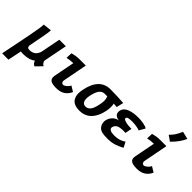

<svg xmlns="http://www.w3.org/2000/svg" viewBox="-37 -1608 2616 2616"><g transform="rotate(45 1271.5 -299.5)"><path d="M117.7 -3.9Q110.8 28.8 97.4 95Q84 161.1 77.1 194.3Q57.1 194.3 16.4 193.8Q-24.4 193.4 -44.9 192.9Q-38.1 159.2 -16.1 52.7Q5.9 -53.7 17.1 -111.8Q31.7 -186.5 43.5 -246.1Q79.6 -433.6 79.6 -475.1Q79.6 -481.9 79.1 -484.4Q99.6 -486.8 140.9 -491.2Q182.1 -495.6 202.6 -498V-493.2Q202.6 -479 200 -456.8Q197.3 -434.6 190.7 -397.5Q184.1 -360.4 178.5 -330.6Q172.9 -300.8 161.4 -241.2Q149.9 -181.6 143.1 -145.5V-142.6Q143.1 -118.7 152.6 -109.6Q162.1 -100.6 190.9 -100.6Q218.3 -100.6 241 -109.4Q263.7 -118.2 276.9 -130.1Q290 -142.1 300 -157.7Q310.1 -173.3 314 -184.1Q317.9 -194.8 319.8 -204.1L375.5 -488.3H501Q489.7 -432.1 467.8 -319.1Q445.8 -206.1 434.6 -149.4Q434.1 -147.5 434.1 -144Q434.1 -126.5 448 -107.7Q461.9 -88.9 479 -81.1Q464.4 -65.9 435.3 -36.1Q406.2 -6.3 392.1 8.3Q350.6 -12.2 341.8 -52.7Q284.2 -3.4 164.6 -1H160.2Q138.7 -1 117.7 -3.9Z M754.9 -494.6H879.4L812 -144.5Q810.5 -136.7 810.5 -129.4Q810.5 -111.3 819.8 -100.6Q829.1 -89.8 846.2 -89.8Q864.3 -89.8 892.6 -112.5Q920.9 -135.3 932.6 -164.1Q945.8 -155.8 971.9 -139.9Q998 -124 1011.2 -116.2Q988.3 -60.1 938.7 -25.6Q889.2 8.8 810.5 8.8Q736.3 8.8 706.1 -9.8Q674.8 -28.8 674.8 -69.3Q674.8 -83.5 678.2 -100.6Q687.5 -149.9 707 -248.8Q726.6 -347.7 735.8 -397Q680.7 -397 619.1 -383.3Q619.6 -398.4 620.8 -428.7Q622.1 -459 622.6 -474.1Q695.3 -494.6 754.9 -494.6Z M1515.1 -397.5Q1521.5 -372.1 1521.5 -337.9Q1521.5 -300.8 1514.6 -265.1Q1506.3 -221.2 1492.9 -183.6Q1479.5 -146 1457.5 -110.8Q1435.5 -75.7 1407.2 -51Q1378.9 -26.4 1339.1 -11.7Q1299.3 2.9 1251.5 2.9H1250.5Q1160.6 2.9 1117.9 -38.8Q1075.2 -80.6 1075.2 -156.7Q1075.2 -189.5 1082.5 -226.6Q1136.2 -502 1344.2 -503.9H1348.1Q1398.9 -503.9 1491.2 -500.5Q1583.5 -497.1 1600.6 -494.1Q1596.7 -477.5 1588.6 -443.6Q1580.6 -409.7 1576.7 -392.6Q1558.1 -396 1515.1 -397.5ZM1332 -120.6Q1369.1 -154.8 1388.2 -258.8Q1388.7 -260.3 1389.2 -262.7Q1389.6 -265.1 1389.6 -266.6Q1397 -306.6 1397 -333Q1397 -367.2 1383.8 -404.3Q1347.2 -405.3 1335.9 -405.3Q1283.7 -405.3 1253.4 -361.3Q1223.1 -317.4 1207.5 -235.4Q1202.1 -207 1202.1 -185.1Q1202.1 -143.6 1219.2 -119.9Q1236.3 -96.2 1270 -96.2Q1289.6 -96.7 1302.7 -101.8Q1315.9 -106.9 1332 -120.6Z M2035.6 -67.4Q1996.1 -41.5 1932.1 -19.8Q1868.2 2 1795.4 2Q1727.5 2 1691.2 -6.1Q1654.8 -14.2 1631.8 -35.6Q1613.3 -53.2 1603.5 -78.6Q1593.8 -104 1593.8 -128.4Q1593.8 -138.2 1595.2 -147Q1604 -197.8 1636.7 -235.1Q1669.4 -272.5 1724.6 -285.2Q1680.2 -290 1659.4 -311.3Q1638.7 -332.5 1638.7 -364.3Q1638.7 -375.5 1640.6 -385.3Q1647 -417.5 1670.4 -440.9Q1693.8 -464.4 1729.2 -476.6Q1764.6 -488.8 1802.7 -494.4Q1840.8 -500 1884.8 -500H1891.1Q1942.4 -500 1983.9 -491.7Q2025.4 -483.4 2040.3 -476.6Q2055.2 -469.7 2062.5 -464.4Q2054.2 -449.7 2037.6 -421.1Q2021 -392.6 2012.7 -378.4Q2002.9 -385.3 1958.7 -394Q1914.6 -402.8 1866.7 -402.8Q1820.3 -402.8 1795.7 -396.2Q1771 -389.6 1769 -371.6Q1769 -371.1 1768.8 -369.9Q1768.6 -368.7 1768.6 -368.2Q1768.6 -353 1796.4 -342.5Q1824.2 -332 1855.5 -328.4Q1886.7 -324.7 1914.6 -324.7H1918H1920.4H1929.2Q1926.3 -308.6 1919.9 -276.6Q1913.6 -244.6 1910.6 -228.5Q1904.3 -228.5 1891.6 -228.8Q1878.9 -229 1872.6 -229Q1800.3 -229 1766.8 -210.2Q1733.4 -191.4 1725.1 -149.4Q1724.6 -147 1724.6 -142.1Q1724.6 -122.1 1748.3 -108.2Q1772 -94.2 1826.7 -94.2Q1882.3 -94.2 1925.5 -108.9Q1968.8 -123.5 1995.1 -144Q2002 -131.3 2015.4 -105.7Q2028.8 -80.1 2035.6 -67.4Z M2344.7 -626Q2385.3 -666.5 2406.2 -699.2Q2427.2 -731.9 2454.6 -793L2564.5 -766.6Q2525.4 -670.9 2423.8 -571.3Q2410.6 -580.6 2384.3 -598.9Q2357.9 -617.2 2344.7 -626ZM2307.6 -494.6H2432.1L2364.7 -144.5Q2363.3 -136.7 2363.3 -129.4Q2363.3 -111.3 2372.6 -100.6Q2381.8 -89.8 2398.9 -89.8Q2417 -89.8 2445.3 -112.5Q2473.6 -135.3 2485.4 -164.1Q2498.5 -155.8 2524.7 -139.9Q2550.8 -124 2564 -116.2Q2541 -60.1 2491.5 -25.6Q2441.9 8.8 2363.3 8.8Q2289.1 8.8 2258.8 -9.8Q2227.5 -28.8 2227.5 -69.3Q2227.5 -83.5 2231 -100.6Q2240.2 -149.9 2259.8 -248.8Q2279.3 -347.7 2288.6 -397Q2233.4 -397 2171.9 -383.3Q2172.4 -398.4 2173.6 -428.7Q2174.8 -459 2175.3 -474.1Q2248 -494.6 2307.6 -494.6Z"/></g></svg>

Font: Fantasque Sans Mono
Style: Bold Italic
Weight: 700
Italic angle: -11°
Monospace: yes
Designer: Jany Belluz
Version: Version 1.7.1